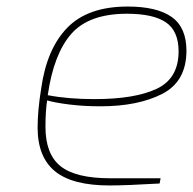

<svg xmlns="http://www.w3.org/2000/svg" viewBox="-20 -561 590 587"><path d="M95 -171Q95 -223 106 -291Q123 -412 186 -476.5Q249 -541 370 -541Q460 -541 505 -509Q550 -477 550 -406Q550 -312 476 -274Q402 -236 287 -236Q236 -236 192 -241.5Q148 -247 124 -254Q119 -220 119 -173Q119 -90 165 -53Q211 -16 317 -16H471L468 0Q366 6 315 6Q201 6 148 -37.5Q95 -81 95 -171ZM526 -404Q526 -466 487.5 -492.5Q449 -519 368 -519Q252 -519 198 -457.5Q144 -396 126 -270Q188 -258 269 -258Q392 -258 459 -289.5Q526 -321 526 -404Z"/></svg>

Font: Exo Thin
Style: Italic
Weight: 250
Italic angle: -9°
Designer: Natanael Gama
Foundry: Natanael Gama
Version: Version 1.500; ttfautohint (v1.6)